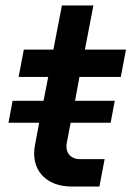

<svg xmlns="http://www.w3.org/2000/svg" viewBox="-20 -681 480 701"><path d="M11 -233H123L108 -153C90 -63 146 0 241 0H343L362 -100H272C237 -100 217 -125 224 -160L238 -233H384L399 -313H254L270 -400H421L440 -500H290L321 -661H206L175 -500H67L48 -400H156L139 -313H26Z"/></svg>

Font: Uncut Sans Semibold Italic
Style: Regular
Weight: 600
Italic angle: -11°
Designer: Kasper Nordkvist
Foundry: UNCUT.wtf
Version: Version 1.304;Glyphs 3.2 (3246)